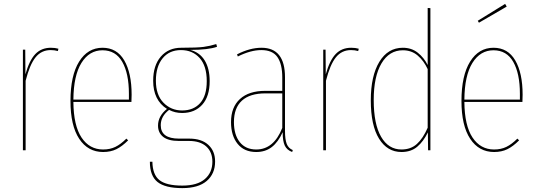

<svg xmlns="http://www.w3.org/2000/svg" viewBox="-20 -774 2767 989"><path d="M281 -523 278 -511Q261 -516 241 -516Q193 -516 163 -478.5Q133 -441 112 -358V0H98V-518H110L111 -391Q131 -463 162 -495.5Q193 -528 242 -528Q264 -528 281 -523Z M657 -249H358Q359 -127 400 -65.5Q441 -4 511 -4Q547 -4 574.5 -17.5Q602 -31 631 -60L640 -51Q609 -20 579.5 -5.5Q550 9 511 9Q433 9 388 -59Q343 -127 343 -254Q343 -385 387.5 -456.5Q432 -528 508 -528Q582 -528 620 -463Q658 -398 658 -286Q658 -260 657 -249ZM644 -291Q644 -395 610 -455Q576 -515 508 -515Q440 -515 399.5 -450Q359 -385 358 -261H644Z M1098 -533Q1053 -517 960 -517Q1009 -504 1034.5 -462.5Q1060 -421 1060 -356Q1060 -277 1021.5 -234.5Q983 -192 918 -192Q881 -192 851 -208Q808 -175 808 -129Q808 -60 902 -60H955Q1018 -60 1053 -28Q1088 4 1088 58Q1088 121 1045 158Q1002 195 919 195Q831 195 791.5 163.5Q752 132 752 59H765Q766 126 801.5 154Q837 182 919 182Q996 182 1035 148.5Q1074 115 1074 59Q1074 9 1042.5 -19.5Q1011 -48 953 -48H901Q847 -48 820.5 -69Q794 -90 794 -127Q794 -176 840 -213Q769 -258 769 -358Q769 -437 808.5 -482.5Q848 -528 913 -528Q996 -528 1029 -532.5Q1062 -537 1094 -547ZM783 -358Q783 -285 822 -245Q861 -205 918 -205Q977 -205 1011 -243Q1045 -281 1045 -356Q1045 -434 1008.5 -475Q972 -516 912 -516Q852 -516 817.5 -473.5Q783 -431 783 -358Z M1488 -1 1485 9Q1458 -1 1447 -24Q1436 -47 1436 -93Q1413 -42 1380 -16.5Q1347 9 1300 9Q1238 9 1204 -33Q1170 -75 1170 -145Q1170 -222 1216 -264Q1262 -306 1346 -306H1434V-375Q1434 -444 1409 -480Q1384 -516 1326 -516Q1271 -516 1205 -483L1201 -494Q1267 -528 1327 -528Q1448 -528 1448 -376V-101Q1448 -55 1457 -32.5Q1466 -10 1488 -1ZM1434 -115V-293H1347Q1267 -293 1226 -255.5Q1185 -218 1185 -145Q1185 -80 1215 -42Q1245 -4 1300 -4Q1390 -4 1434 -115Z M1828 -523 1825 -511Q1808 -516 1788 -516Q1740 -516 1710 -478.5Q1680 -441 1659 -358V0H1645V-518H1657L1658 -391Q1678 -463 1709 -495.5Q1740 -528 1789 -528Q1811 -528 1828 -523Z M2197 -732V0H2185L2184 -92Q2161 -45 2129 -18Q2097 9 2048 9Q1975 9 1932.5 -59.5Q1890 -128 1890 -257Q1890 -383 1934 -455.5Q1978 -528 2055 -528Q2100 -528 2132 -502.5Q2164 -477 2183 -439V-733ZM2183 -116V-418Q2163 -461 2131.5 -488Q2100 -515 2055 -515Q1985 -515 1945 -447.5Q1905 -380 1905 -259Q1905 -135 1943 -69.5Q1981 -4 2048 -4Q2096 -4 2127.5 -32.5Q2159 -61 2183 -116Z M2671 -249H2372Q2373 -127 2414 -65.5Q2455 -4 2525 -4Q2561 -4 2588.5 -17.5Q2616 -31 2645 -60L2654 -51Q2623 -20 2593.5 -5.5Q2564 9 2525 9Q2447 9 2402 -59Q2357 -127 2357 -254Q2357 -385 2401.5 -456.5Q2446 -528 2522 -528Q2596 -528 2634 -463Q2672 -398 2672 -286Q2672 -260 2671 -249ZM2658 -291Q2658 -395 2624 -455Q2590 -515 2522 -515Q2454 -515 2413.5 -450Q2373 -385 2372 -261H2658ZM2590 -740 2447 -657 2441 -667 2582 -754Z"/></svg>

Font: Fira Sans Compressed Hair
Style: Regular
Weight: 100
Width: 1
Designer: bBox Type GmbH & Carrois Corporate GbR & Edenspiekermann AG
Foundry: bBox Type GmbH & Carrois Corporate GbR & Edenspiekermann AG
Version: Version 4.301